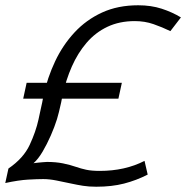

<svg xmlns="http://www.w3.org/2000/svg" viewBox="-28 -694 706 728"><path d="M209 -332Q208 -324 204 -306Q200 -288 195.5 -269.5Q191 -251 188 -242Q179 -213 164.5 -180Q150 -147 133.5 -119Q117 -91 99 -75Q99 -75 104.5 -76Q110 -77 118 -77.5Q126 -78 135 -79Q144 -80 150 -80Q184 -80 211 -74.5Q238 -69 261 -61Q278 -55 298.5 -50.5Q319 -46 350 -46Q398 -46 440.5 -55.5Q483 -65 520 -84L532 -32Q489 -10 442.5 2Q396 14 337 14Q309 14 287 10.5Q265 7 242 2Q214 -4 186.5 -9.5Q159 -15 136 -15Q114 -15 78.5 -13Q43 -11 -8 0L4 -55Q61 -94 84.5 -144.5Q108 -195 118 -241Q120 -251 124 -269Q128 -287 132 -305.5Q136 -324 137 -332ZM483 -614Q425 -614 379.5 -592.5Q334 -571 300.5 -532Q267 -493 244.5 -442Q222 -391 209 -332H137Q152 -400 181 -461.5Q210 -523 254.5 -571Q299 -619 359 -646.5Q419 -674 496 -674Q545 -674 585 -661Q625 -648 658 -628L618 -576Q587 -591 554 -602.5Q521 -614 483 -614ZM73 -380H434L421 -320H60Z"/></svg>

Font: Epunda Sans Light
Style: Italic
Weight: 300
Italic angle: -12.0243°
Designer: Simon Atzbach
Foundry: typofactur
Version: Version 2.204